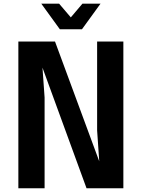

<svg xmlns="http://www.w3.org/2000/svg" viewBox="-20 -1006 757 1026"><path d="M418 -849.6 517.1 -986.3H420.4L358.4 -913.1L295.9 -986.3H200.7L299.8 -849.6ZM499 -784.2V-309.1L510.3 -144L273.9 -784.2H78.1V0H218.3V-484.9L207 -644.5L442.4 0H639.2V-784.2Z"/></svg>

Font: Decalotype SemiBold
Style: Regular
Weight: 600
Designer: Alfredo Marco Pradil
Foundry: Alfredo Marco Pradil
Version: Version 1.0